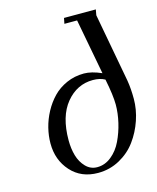

<svg xmlns="http://www.w3.org/2000/svg" viewBox="-111 -807 730 891"><g transform="rotate(-15 254.0 -361.0)"><path d="M70.8 -182.1Q70.8 -218.8 80.1 -256.3Q89.4 -293.9 108.6 -329.8Q127.9 -365.7 155 -393.8Q182.1 -421.9 220.7 -439Q259.3 -456.1 304.2 -456.1Q340.8 -456.1 388.2 -435.1L337.9 -702.1H276.9L282.2 -729H435.1L430.2 -702.1L491.2 -372.1Q498 -331.5 498 -282.2Q498 -231.9 480.7 -180.9Q463.4 -129.9 432.6 -87.9Q401.9 -45.9 354 -19.5Q306.2 6.8 250 6.8Q168.9 6.8 119.9 -47.9Q70.8 -102.5 70.8 -182.1ZM155.8 -174.8Q155.8 -134.8 165.5 -100.8Q175.3 -66.9 198 -43.5Q220.7 -20 252.9 -20Q290 -20 321 -45.2Q352.1 -70.3 370.8 -109.6Q389.6 -148.9 399.9 -193.1Q410.2 -237.3 410.2 -278.8Q410.2 -322.3 394 -402.8Q370.1 -416 336.9 -416Q259.8 -416 207.8 -352.8Q155.8 -289.6 155.8 -174.8Z"/></g></svg>

Font: Dehuti
Style: Bold-Italic
Weight: 700
Version: Version 1.2